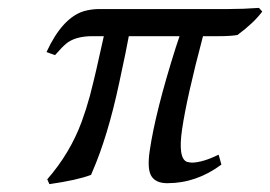

<svg xmlns="http://www.w3.org/2000/svg" viewBox="-20 -452 681 484"><path d="M212.9 -360.8Q168.9 -360.8 146 -341.3Q135.7 -332.5 118.7 -313L97.2 -320.8Q137.2 -407.2 191.4 -423.8Q208.5 -428.7 227.1 -429.2H555.2Q593.8 -429.2 632.8 -432.1L641.1 -422.9Q620.1 -394.5 578.6 -363.8Q562 -360.8 530.8 -360.8H491.7Q450.7 -206.1 439 -126Q428.2 -52.2 451.7 -43.9Q457.5 -42.5 463.9 -42Q490.7 -42.5 531.2 -62L538.1 -37.1Q475.1 9.8 401.9 9.8Q372.6 9.8 361.6 -8.1Q350.6 -25.9 357.4 -71.8Q371.6 -169.9 423.3 -333Q428.2 -348.1 432.6 -360.8H304.7Q299.8 -332.5 280.3 -242.2Q251.5 -107.4 212.4 -18.1Q210.4 -13.7 209.5 -11.2Q175.3 2 104.5 12.2L99.1 0Q156.7 -65.9 186 -145.5Q197.3 -176.3 206.5 -210Q221.2 -266.1 241.7 -360.8Z"/></svg>

Font: Linux Biolinum Slanted O
Style: Slanted
Weight: 400
Designer: Philipp H. Poll
Foundry: Philipp H. Poll
Version: Version 1.0.4